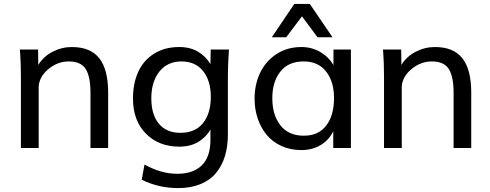

<svg xmlns="http://www.w3.org/2000/svg" viewBox="-20 -753 2495 977"><path d="M86.4 0V-362.3Q86.4 -395.5 85.2 -430.2Q84 -464.8 82.5 -482.9L81.1 -501H173.8L174.8 -422.4Q200.7 -465.3 247.3 -489.5Q293.9 -513.7 345.7 -513.7Q440.4 -513.7 485.4 -456.3Q530.3 -398.9 530.3 -282.2V0H440.4V-281.7Q440.4 -363.3 416 -401.9Q391.6 -440.4 330.1 -440.4Q273.4 -440.4 227.1 -402.1Q180.7 -363.8 176.8 -314V0Z M897.5 -77.1Q973.6 -77.1 1013.2 -126.7Q1052.7 -176.3 1052.7 -259.8Q1052.7 -342.3 1013.4 -391.4Q974.1 -440.4 903.8 -440.4Q832 -440.4 791 -388.7Q750 -336.9 750 -252.9Q750 -169.4 788.6 -123.3Q827.1 -77.1 897.5 -77.1ZM886.2 204.1Q787.6 204.1 701.2 161.6L715.3 84Q798.3 131.3 882.8 131.3Q962.9 131.3 1006.8 88.4Q1050.8 45.4 1050.8 -41.5V-93.8Q1029.8 -56.2 990 -31.5Q950.2 -6.8 892.1 -6.8Q788.1 -6.8 722.4 -73Q656.7 -139.2 656.7 -252Q656.7 -328.6 683.3 -387.2Q710 -445.8 763.7 -479.7Q817.4 -513.7 891.6 -513.7Q948.7 -513.7 988.8 -489.3Q1028.8 -464.8 1050.8 -426.8L1052.2 -501H1145Q1139.6 -419.9 1139.6 -366.2V-68.4Q1139.6 -8.8 1125 40Q1110.4 88.9 1080.3 126Q1050.3 163.1 1001 183.6Q951.7 204.1 886.2 204.1Z M1363.3 -563.5 1477.5 -732.9H1556.6L1671.9 -563.5H1595.7L1516.6 -669.9L1436.5 -563.5ZM1526.4 -62.5Q1601.1 -62.5 1640.4 -114.5Q1679.7 -166.5 1679.7 -254.4Q1679.7 -337.4 1639.6 -388.9Q1599.6 -440.4 1525.4 -440.4Q1447.3 -440.4 1406.5 -388.7Q1365.7 -336.9 1365.7 -252.9Q1365.7 -168.5 1406.7 -115.5Q1447.8 -62.5 1526.4 -62.5ZM1513.7 10.7Q1457.5 10.7 1411.9 -10.3Q1366.2 -31.2 1336.7 -67.1Q1307.1 -103 1291.3 -150.1Q1275.4 -197.3 1275.4 -250.5Q1275.4 -323.7 1304 -383.1Q1332.5 -442.4 1387.2 -478Q1441.9 -513.7 1513.7 -513.7Q1566.9 -513.7 1610.6 -487.8Q1654.3 -461.9 1676.8 -421.4V-501H1765.6V0H1675.8V-85.4Q1654.3 -40.5 1611.8 -14.9Q1569.3 10.7 1513.7 10.7Z M1934.1 0V-362.3Q1934.1 -395.5 1932.9 -430.2Q1931.6 -464.8 1930.2 -482.9L1928.7 -501H2021.5L2022.5 -422.4Q2048.3 -465.3 2095 -489.5Q2141.6 -513.7 2193.4 -513.7Q2288.1 -513.7 2333 -456.3Q2377.9 -398.9 2377.9 -282.2V0H2288.1V-281.7Q2288.1 -363.3 2263.7 -401.9Q2239.3 -440.4 2177.7 -440.4Q2121.1 -440.4 2074.7 -402.1Q2028.3 -363.8 2024.4 -314V0Z"/></svg>

Font: Muli
Style: Regular
Weight: 400
Designer: Vernon Adams
Foundry: newtypography
Version: Version 2; ttfautohint (v1.00rc1.6-4cba) -l 8 -r 50 -G 200 -